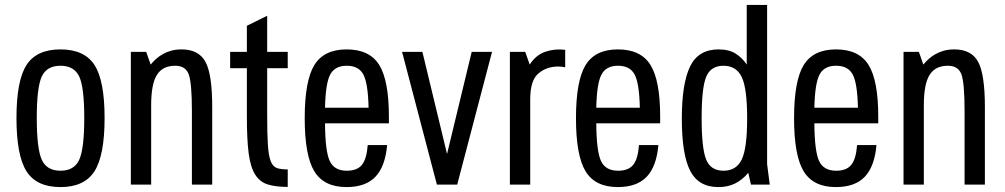

<svg xmlns="http://www.w3.org/2000/svg" viewBox="-20 -750 4082 780"><path d="M46.9 -270.6Q46.9 -118.7 87.5 -54.4Q128.2 10 225.7 10Q322.9 10 363.9 -54.4Q404.9 -118.7 404.9 -270.6Q404.9 -422.4 363.9 -485.9Q322.9 -549.3 225.7 -549.3Q128.6 -549.3 87.7 -485.9Q46.9 -422.4 46.9 -270.6ZM129.4 -271Q129.4 -395.4 149.7 -439.1Q170 -482.9 225.7 -482.9Q281.4 -482.9 301.9 -439.1Q322.3 -395.4 322.3 -271Q322.3 -145.9 301.9 -101.1Q281.4 -56.4 225.7 -56.4Q170 -56.4 149.7 -101.1Q129.4 -145.9 129.4 -271Z M511.6 0H594.1V-323.4Q594.1 -408.4 617.4 -445.6Q640.6 -482.9 691.7 -482.9Q734.4 -482.9 747 -447.2Q759.6 -411.6 759.6 -298.6V0H842.1V-315.1Q842.1 -448.3 814.7 -498.8Q787.3 -549.3 717.6 -549.3Q694.6 -549.3 675.7 -544.1Q656.9 -538.9 641.6 -530.2Q626.3 -521.6 614.1 -510.7Q602 -499.9 592.1 -487.6L573.9 -539.3H511.6Z M915 -539.3V-472.9H982.9V-277.6Q982.9 -184.3 990.1 -127.8Q997.4 -71.3 1016.5 -41Q1035.6 -10.7 1067.7 -0.7Q1099.9 9.3 1148.9 9.3V-61.7Q1121.9 -61.7 1105.4 -67.1Q1089 -72.6 1080.1 -94.4Q1071.3 -116.1 1068.4 -159.6Q1065.4 -203.1 1065.4 -279.3V-472.9H1148.9V-539.3H1065.4V-686L982.9 -645.3V-539.3Z M1559.9 -248.9V-275.9Q1559.9 -423.4 1520.4 -486.4Q1481 -549.3 1388.4 -549.3Q1295.9 -549.3 1256.9 -485.5Q1217.9 -421.7 1217.9 -269.7Q1217.9 -118.1 1256.9 -54.1Q1295.9 10 1387.6 10Q1465 10 1505 -31.7Q1545 -73.4 1552.7 -160.7H1473.9Q1469.6 -104.1 1450.3 -80.3Q1431 -56.4 1388.9 -56.4Q1337.7 -56.4 1319.4 -96.3Q1301.1 -136.1 1300.4 -248.9ZM1477.3 -312.4H1300.4Q1302.4 -410.3 1321.2 -446.6Q1340 -482.9 1388.7 -482.9Q1437.7 -482.9 1456.5 -446.6Q1475.3 -410.3 1477.3 -312.4Z M1754.9 0H1837.4L1978.9 -539.3H1896.3L1796.1 -124.3L1696 -539.3H1613.4Z M2051.4 0H2134V-346.4Q2134 -423.9 2167.4 -451.8Q2200.9 -479.7 2247.3 -479.7Q2254.4 -479.7 2261.7 -479Q2269 -478.3 2276.1 -476.6V-547.6Q2233.1 -552.9 2194.9 -539.6Q2156.7 -526.3 2132 -487.6L2113.7 -539.3H2051.4Z M2661.9 -248.9V-275.9Q2661.9 -423.4 2622.4 -486.4Q2583 -549.3 2490.4 -549.3Q2397.9 -549.3 2358.9 -485.5Q2319.9 -421.7 2319.9 -269.7Q2319.9 -118.1 2358.9 -54.1Q2397.9 10 2489.6 10Q2567 10 2607 -31.7Q2647 -73.4 2654.7 -160.7H2575.9Q2571.6 -104.1 2552.3 -80.3Q2533 -56.4 2490.9 -56.4Q2439.7 -56.4 2421.4 -96.3Q2403.1 -136.1 2402.4 -248.9ZM2579.3 -312.4H2402.4Q2404.4 -410.3 2423.2 -446.6Q2442 -482.9 2490.7 -482.9Q2539.7 -482.9 2558.5 -446.6Q2577.3 -410.3 2579.3 -312.4Z M3013.6 -730V-487.6Q2995.3 -515.4 2968.2 -532.4Q2941.1 -549.3 2899.4 -549.3Q2816.9 -549.3 2783.4 -479.9Q2749.9 -410.6 2749.9 -268Q2749.9 -122.4 2783.8 -56.2Q2817.7 10 2898.4 10Q2937 10 2966.3 -4.6Q2995.6 -19.1 3019.9 -47.9L3030.7 0H3107.1L3096.4 -83.1V-730ZM3015.3 -269.1Q3015.3 -147.6 2993.3 -102Q2971.3 -56.4 2919.4 -56.4Q2867.4 -56.4 2848.9 -101.5Q2830.4 -146.6 2830.4 -270.9Q2830.4 -393 2848.9 -437.9Q2867.4 -482.9 2919.1 -482.9Q2971.3 -482.9 2993.3 -437Q3015.3 -391.1 3015.3 -269.1Z M3547.9 -248.9V-275.9Q3547.9 -423.4 3508.4 -486.4Q3469 -549.3 3376.4 -549.3Q3283.9 -549.3 3244.9 -485.5Q3205.9 -421.7 3205.9 -269.7Q3205.9 -118.1 3244.9 -54.1Q3283.9 10 3375.6 10Q3453 10 3493 -31.7Q3533 -73.4 3540.7 -160.7H3461.9Q3457.6 -104.1 3438.3 -80.3Q3419 -56.4 3376.9 -56.4Q3325.7 -56.4 3307.4 -96.3Q3289.1 -136.1 3288.4 -248.9ZM3465.3 -312.4H3288.4Q3290.4 -410.3 3309.2 -446.6Q3328 -482.9 3376.7 -482.9Q3425.7 -482.9 3444.5 -446.6Q3463.3 -410.3 3465.3 -312.4Z M3650.6 0H3733.1V-323.4Q3733.1 -408.4 3756.4 -445.6Q3779.6 -482.9 3830.7 -482.9Q3873.4 -482.9 3886 -447.2Q3898.6 -411.6 3898.6 -298.6V0H3981.1V-315.1Q3981.1 -448.3 3953.7 -498.8Q3926.3 -549.3 3856.6 -549.3Q3833.6 -549.3 3814.7 -544.1Q3795.9 -538.9 3780.6 -530.2Q3765.3 -521.6 3753.1 -510.7Q3741 -499.9 3731.1 -487.6L3712.9 -539.3H3650.6Z"/></svg>

Font: Secuela Black
Style: Regular
Weight: 900
Designer: Fernando Haro
Foundry: deFharo
Version: Version 1.704